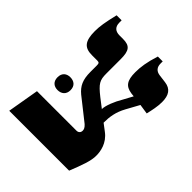

<svg xmlns="http://www.w3.org/2000/svg" viewBox="-184 -757 866 866"><g transform="rotate(45 249.0 -323.5)"><path d="M19 0H401C424 -58 441 -102 440 -136C440 -161 433 -207 391 -238L358 -263C358 -300 363 -335 385 -375L419 -437L466 -430C472 -456 479 -486 479 -515C479 -559 463 -583 425 -588L386 -593C363 -596 351 -610 351 -633V-647H320C303 -594 298 -558 298 -525C298 -472 313 -451 353 -445L370 -443L344 -395C327 -367 309 -324 309 -301L314 -297L266 -334C218 -372 210 -386 210 -428V-520C210 -574 197 -592 153 -592H131C103 -592 89 -606 89 -633V-647H57C43 -588 38 -559 38 -527C38 -464 57 -441 106 -441H140C152 -441 154 -437 154 -422V-383C154 -333 167 -306 197 -281L302 -198C314 -187 317 -179 317 -171C317 -165 315 -159 311 -156C308 -153 303 -151 297 -151H45ZM66 -261C66 -233 84 -220 107 -220C131 -220 149 -234 149 -261C149 -289 131 -302 107 -302C84 -302 66 -289 66 -261Z"/></g></svg>

Font: Noto Serif Hebrew SemiCondensed
Style: Bold
Weight: 700
Width: 4
Designer: Monotype Design Team
Foundry: Monotype Imaging Inc.
Version: Version 2.004